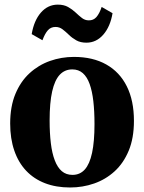

<svg xmlns="http://www.w3.org/2000/svg" viewBox="-20 -799 623 830"><path d="M24 -265Q24 -338.5 46.5 -392.8Q69 -447 107.8 -482.5Q146.5 -518 196 -535.5Q245.5 -553 299.5 -553Q381.5 -553 439.5 -520.2Q497.5 -487.5 528.2 -425.8Q559 -364 559 -276.5Q559 -202 536.5 -147.8Q514 -93.5 475.2 -58.2Q436.5 -23 387 -5.8Q337.5 11.5 283 11.5Q222.5 11.5 174.5 -7Q126.5 -25.5 93 -61Q59.5 -96.5 41.8 -148Q24 -199.5 24 -265ZM293.5 -43Q325.5 -43 346.5 -66.2Q367.5 -89.5 378 -138.2Q388.5 -187 388.5 -263Q388.5 -318 383.5 -361.5Q378.5 -405 367.5 -435.8Q356.5 -466.5 338 -482.8Q319.5 -499 292.5 -499Q260 -499 238.2 -475.8Q216.5 -452.5 205.5 -403.8Q194.5 -355 194.5 -278Q194.5 -223.5 199.8 -180Q205 -136.5 216.8 -105.8Q228.5 -75 247.2 -59Q266 -43 293.5 -43ZM117 -651.5Q127 -710.5 157 -744.8Q187 -779 230 -779Q256 -779 274.2 -768.8Q292.5 -758.5 306.8 -745Q321 -731.5 334.2 -721.2Q347.5 -711 363.5 -711Q384 -710.5 397 -725.5Q410 -740.5 419.5 -769L466.5 -742Q457 -684.5 426.8 -649.5Q396.5 -614.5 353.5 -614.5Q327.5 -614.5 309.5 -624.8Q291.5 -635 277.8 -648.5Q264 -662 250.5 -672.2Q237 -682.5 220 -682.5Q199.5 -682.5 186.8 -668Q174 -653.5 163.5 -625Z"/></svg>

Font: Merriweather 60pt ExtraBold
Style: Regular
Weight: 800
Version: Version 2.100